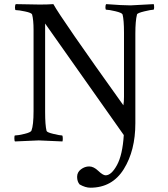

<svg xmlns="http://www.w3.org/2000/svg" viewBox="-20 -666 796 908"><path d="M705.1 -620.1Q695.3 -620.1 662.6 -612.3Q629.9 -604.5 627.9 -597.7Q620.1 -567.4 620.1 -506.8V-83Q620.1 45.9 565.4 133.8Q510.7 221.7 407.2 221.7Q383.8 221.7 356.4 206.1Q344.7 192.4 344.7 170.4Q344.7 148.4 362.8 134.8Q380.9 121.1 401.9 121.1Q422.9 121.1 444.8 142.1Q466.8 163.1 479.5 163.1Q506.8 163.1 533.2 114.7Q559.6 66.4 565.4 -27.3L193.4 -554.7V-137.7Q193.4 -73.2 200.2 -46.9Q202.1 -40 232.9 -32.7Q263.7 -25.4 273.4 -25.4Q276.4 -25.4 276.9 -13.7Q277.3 -2 275.4 2.9Q177.7 -2 163.1 -2L50.8 2.9Q47.9 0 47.9 -12.7Q47.9 -25.4 50.8 -25.4Q64.5 -25.4 95.2 -32.7Q126 -40 128.9 -48.8Q138.7 -74.2 138.7 -140.6V-524.4Q138.7 -572.3 131.8 -597.7Q128.9 -605.5 98.6 -611.8Q68.4 -618.2 54.7 -618.2Q50.8 -618.2 50.8 -630.4Q50.8 -642.6 54.7 -646.5Q130.9 -644.5 168 -644.5Q205.1 -644.5 232.4 -646.5Q268.6 -580.1 563.5 -168Q566.4 -184.6 566.4 -208V-511.7Q566.4 -571.3 559.6 -597.7Q556.6 -605.5 525.9 -612.8Q495.1 -620.1 482.4 -620.1Q478.5 -620.1 478.5 -631.3Q478.5 -642.6 482.4 -646.5Q558.6 -640.6 597.7 -640.6L707 -646.5Q709 -640.6 709 -630.4Q709 -620.1 705.1 -620.1Z"/></svg>

Font: CrimsonText-Roman
Style: Roman
Weight: 400
Version: Version 0.13